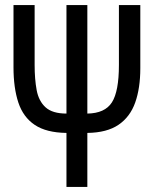

<svg xmlns="http://www.w3.org/2000/svg" viewBox="-20 -734 603 754"><path d="M241 -212Q162 -213 116.5 -243.5Q71 -274 52 -331.5Q33 -389 33 -470V-714H116V-479Q116 -423 124 -380Q132 -337 159 -312.5Q186 -288 241 -288V-714H323V-288Q392 -289 419.5 -332Q447 -375 447 -479V-714H531V-466Q531 -388 511 -331.5Q491 -275 445.5 -244Q400 -213 323 -212V0H241Z"/></svg>

Font: Noto Sans Mono SemiCondensed
Style: Regular
Weight: 400
Width: 4
Designer: Monotype Design Team
Foundry: Monotype Imaging Inc.
Version: Version 2.014